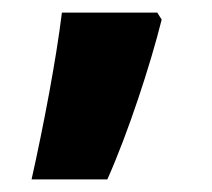

<svg xmlns="http://www.w3.org/2000/svg" viewBox="-20 -150 336 304"><path d="M229 -130H78C69 -56 49 49 30 134H150C183 60 218 -47 236 -119Z"/></svg>

Font: Noto Sans Arabic UI Extra
Style: Regular
Weight: 800
Designer: Nadine Chahine - Monotype Design Team
Foundry: Monotype Imaging Inc.
Version: Version 1.900